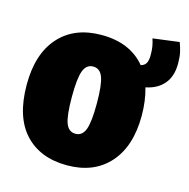

<svg xmlns="http://www.w3.org/2000/svg" viewBox="-96 -704 805 817"><g transform="rotate(15 307.0 -295.5)"><path d="M506 -387Q522 -331 522 -266Q522 -131 454.5 -55.5Q387 20 269 20Q150 20 82.5 -53Q15 -126 15 -268Q15 -404 82.5 -479Q150 -554 269 -554Q395 -554 462 -473Q478 -477 485 -489Q492 -501 492 -525Q492 -547 489.5 -562Q487 -577 481 -596L597 -611Q605 -590 609.5 -570Q614 -550 614 -520Q614 -464 585.5 -430.5Q557 -397 506 -387ZM324 -266Q324 -349 311.5 -382Q299 -415 269 -415Q239 -415 226.5 -382Q214 -349 214 -268Q214 -184 226.5 -151.5Q239 -119 269 -119Q299 -119 311.5 -152Q324 -185 324 -266Z"/></g></svg>

Font: Fira Sans Condensed Black
Style: Regular
Weight: 900
Width: 3
Designer: Carrois Corporate & Edenspiekermann AG
Foundry: Carrois Corporate GbR & Edenspiekermann AG
Version: Version 4.203